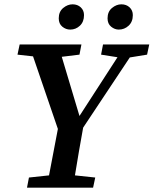

<svg xmlns="http://www.w3.org/2000/svg" viewBox="-20 -869 711 889"><path d="M448 -616 457 -663H671L661 -616L581 -603L365 -278Q355 -223 345.5 -168Q336 -113 327 -57L421 -47L411 0H105L114 -47L207 -57L248 -272L133 -608L61 -616L71 -663H357L348 -616L266 -606L348 -332L524 -604ZM305 -732Q285 -732 268.5 -745.5Q252 -759 252 -784Q252 -815 272.5 -832Q293 -849 316 -849Q339 -849 354 -835Q369 -821 369 -799Q369 -768 350 -750Q331 -732 305 -732ZM530 -732Q511 -732 494.5 -745.5Q478 -759 478 -784Q478 -815 498.5 -832Q519 -849 542 -849Q565 -849 580 -835Q595 -821 595 -799Q595 -768 575.5 -750Q556 -732 530 -732Z"/></svg>

Font: Source Serif Pro SemiBold
Style: Italic
Weight: 600
Italic angle: -12°
Designer: Frank Grießhammer
Foundry: Adobe Systems Incorporated
Version: Version 3.001;hotconv 1.0.111;makeotfexe 2.5.65597